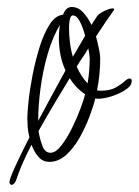

<svg xmlns="http://www.w3.org/2000/svg" viewBox="-20 -446 396 548"><path d="M13 82Q7 79 7 74Q7 65 23 30Q39 -5 64 -54Q60 -69 59 -84Q58 -99 58 -109Q58 -124 61.5 -157.5Q65 -191 73 -232Q81 -273 93 -311.5Q105 -350 121.5 -376Q138 -402 160 -404Q163 -413 169 -419.5Q175 -426 185 -426Q203 -426 217 -411Q231 -396 241 -375L258 -401Q264 -408 278.5 -415Q293 -422 301 -422Q306 -422 306 -420Q306 -417 303 -414Q282 -385 254 -342Q259 -323 262.5 -306.5Q266 -290 266 -279Q266 -233 257 -188L265 -187Q294 -187 310 -196Q326 -205 335 -213.5Q344 -222 350 -222Q356 -222 356 -215Q356 -203 343.5 -193.5Q331 -184 313 -176.5Q295 -169 278 -166Q261 -163 252 -165Q247 -144 235.5 -113.5Q224 -83 207.5 -53.5Q191 -24 169 -4Q147 16 121 16Q102 16 89.5 1.5Q77 -13 70 -33Q57 -8 47 14.5Q37 37 31 54Q29 61 25 70.5Q21 80 13 82ZM188 -284 223 -344Q217 -367 208 -384.5Q199 -402 188 -402Q183 -402 180.5 -394.5Q178 -387 177.5 -378Q177 -369 177 -366Q177 -347 179.5 -325.5Q182 -304 188 -284ZM89 -101Q108 -136 128 -173.5Q148 -211 167 -245Q157 -266 152.5 -290Q148 -314 148 -338Q148 -357 151 -375Q130 -340 116 -291.5Q102 -243 95.5 -193Q89 -143 89 -101ZM230 -208Q236 -243 236 -279Q236 -283 235 -290.5Q234 -298 232 -308Q225 -295 216 -282.5Q207 -270 199 -256Q211 -228 230 -208ZM124 -10Q139 -10 155 -30.5Q171 -51 185.5 -80.5Q200 -110 210 -137Q220 -164 223 -177Q196 -195 179 -223Q156 -185 133 -146.5Q110 -108 90 -72Q93 -52 100.5 -31Q108 -10 124 -10Z"/></svg>

Font: Licorice
Style: Regular
Weight: 400
Designer: Robert E. Leuschke
Foundry: Robert E. Leuschke
Version: Version 1.010; ttfautohint (v1.8.3)